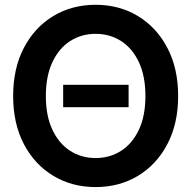

<svg xmlns="http://www.w3.org/2000/svg" viewBox="-20 -759 788 791"><path d="M374 11.7Q276.4 11.7 199.5 -34.7Q122.6 -81.1 78.4 -165.3Q34.2 -249.5 34.2 -363.3Q34.2 -477.5 78.4 -562Q122.6 -646.5 199.5 -692.9Q276.4 -739.3 374 -739.3Q471.2 -739.3 548.1 -692.9Q625 -646.5 669.4 -562Q713.9 -477.5 713.9 -363.3Q713.9 -249.5 669.4 -165Q625 -80.6 548.1 -34.4Q471.2 11.7 374 11.7ZM374 -107.9Q432.6 -107.9 479 -137.7Q525.4 -167.5 552.2 -224.6Q579.1 -281.7 579.1 -363.3Q579.1 -445.3 552.2 -502.7Q525.4 -560.1 479 -589.8Q432.6 -619.6 374 -619.6Q315.4 -619.6 269 -589.8Q222.7 -560.1 195.8 -502.7Q168.9 -445.3 168.9 -363.3Q168.9 -281.7 195.8 -224.6Q222.7 -167.5 269 -137.7Q315.4 -107.9 374 -107.9ZM509.8 -409.7V-317.4H240.2V-409.7Z"/></svg>

Font: Inter Display Semi Bold
Style: Regular
Weight: 600
Designer: Rasmus Andersson
Foundry: rsms
Version: Version 4.000;git-37864ae